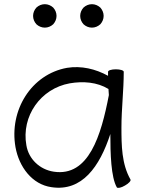

<svg xmlns="http://www.w3.org/2000/svg" viewBox="-20 -876 684 917"><path d="M250 -800C250 -815 244 -829 234 -840C223 -850 209 -856 194 -856C179 -856 165 -850 154 -840C144 -829 138 -815 138 -800C138 -785 144 -771 154 -760C165 -750 179 -744 194 -744C209 -744 223 -750 234 -760C244 -771 250 -785 250 -800ZM475 -800C475 -815 469 -829 459 -840C448 -850 434 -856 419 -856C404 -856 390 -850 379 -840C369 -829 363 -815 363 -800C363 -785 369 -771 379 -760C390 -750 404 -744 419 -744C434 -744 448 -750 459 -760C469 -771 475 -785 475 -800ZM603 -19C561 -93 560 -181 560 -267C560 -356 571 -444 571 -533C571 -540 554 -545 533 -545C513 -545 496 -540 496 -533C496 -527 496 -521 496 -514C436 -547 368 -563 300 -552C129 -521 23 -349 54 -173C71 -79 133 5 226 18C372 40 456 -80 507 -236C507 -143 510 -30 538 19C542 24 559 21 577 10C595 0 607 -13 603 -19ZM237 -56C170 -66 117 -116 106 -182C81 -321 174 -453 313 -478C377 -489 444 -484 498 -451C499 -441 499 -432 500 -422C463 -229 404 -31 237 -56Z"/></svg>

Font: Nupuram Light
Style: Regular
Weight: 300
Designer: Santhosh Thottingal (santhosh.thottingal@gmail.com)
Foundry: SMC
Version: Version 1.000